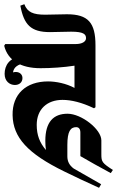

<svg xmlns="http://www.w3.org/2000/svg" viewBox="-20 -864 558 915"><path d="M452 31 462 14 331 -61C311 -76 301 -94 301 -119V-173C301 -238 316 -258 343 -258C356 -258 363 -249 363 -232V-120C411 -92 447 -72 508 -39L518 -54C467 -87 463 -93 463 -128V-195C463 -248 368 -322 302 -322C235 -322 196 -283 196 -193C196 -176 197 -162 199 -149C169 -184 155 -220 155 -269C155 -343 204 -388 278 -388C319 -388 370 -376 428 -348L435 -353V-646L426 -654H5L0 -646C17 -576 79 -539 173 -539C223 -539 284 -543 335 -551V-445C296 -466 247 -476 209 -476C104 -476 38 -415 40 -315C42 -209 112 -132 286 -47C335 -23 392 4 452 31Z M51 -459C71 -459 87 -471 87 -492C87 -509 74 -521 55 -521C50 -521 46 -520 42 -519C45 -543 66 -560 102 -562L81 -594C25 -590 2 -552 2 -512C2 -476 27 -459 51 -459Z M340 -654 435 -636V-648C435 -756 400 -796 299 -796L195 -794C138 -794 110 -806 96 -844L77 -837C94 -746 127 -711 218 -711L319 -713C378 -713 390 -701 390 -682C390 -666 372 -654 340 -654Z"/></svg>

Font: Nithya Ranjana DU
Style: Regular
Weight: 400
Designer: Designed by Tathagata Biswas and Noopur Datye with help from Ananda Maharjan, Callijatra
Foundry: Ek Type
Version: Version 1.000;Glyphs 3.2.3 (3260)